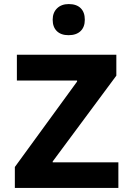

<svg xmlns="http://www.w3.org/2000/svg" viewBox="-20 -924 654 944"><path d="M562 0H53V-103L359 -523V-528H63V-655H552V-552L239 -130V-126H562ZM397 -827Q397 -791 376 -771Q355 -751 317 -751Q280 -751 259.5 -771Q239 -791 239 -827Q239 -862 260.5 -883Q282 -904 318 -904Q356 -904 376.5 -884Q397 -864 397 -827Z"/></svg>

Font: Intel One Mono
Style: Bold
Weight: 700
Monospace: yes
Designer: Fred Shallcrass
Foundry: Frere-Jones Type LLC
Version: Version 1.400;hotconv 1.1.0;makeotfexe 2.6.0;FJTRelease1.4